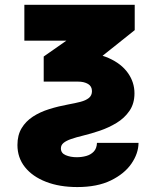

<svg xmlns="http://www.w3.org/2000/svg" viewBox="-20 -549 631 785"><path d="M79.6 -529.3H530.8V-425.8L267.1 -215.3H158.7V-317.9L251.5 -382.8H79.6ZM229 57.6Q229 77.1 248.5 85.4Q268.1 93.8 293.9 93.8Q314.5 93.8 332.8 88.6Q351.1 83.5 363.3 70.8Q375.5 58.1 376.5 35.2H546.4Q545.9 78.6 517.3 120.1Q488.8 161.6 433.3 188.7Q377.9 215.8 295.9 215.8Q223.1 215.8 168 194.3Q112.8 172.9 82 134.3Q51.3 95.7 51.3 43.9Q51.3 3.4 68.4 -24.9Q85.4 -53.2 114.7 -72.3Q144 -91.3 181.6 -103Q219.2 -114.7 259.8 -122.1Q287.1 -127 308.8 -132.6Q330.6 -138.2 343.3 -148.4Q356 -158.7 356 -176.3Q356 -196.3 339.8 -205.8Q323.7 -215.3 299.3 -215.3H213.4V-334.5H299.3Q373 -334.5 424.6 -311.5Q476.1 -288.6 502.9 -250.7Q529.8 -212.9 529.8 -167.5Q529.8 -125.5 509.3 -95.7Q488.8 -65.9 456.5 -46.4Q424.3 -26.9 388.2 -14.6Q352.1 -2.4 319.8 5.4Q291.5 12.2 271 19.3Q250.5 26.4 239.7 35.4Q229 44.4 229 57.6Z"/></svg>

Font: Inter 24pt Black
Style: Regular
Weight: 900
Designer: Rasmus Andersson
Foundry: rsms
Version: Version 4.001;git-66647c0bb